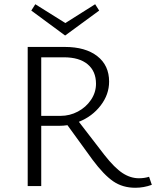

<svg xmlns="http://www.w3.org/2000/svg" viewBox="-20 -880 738 908"><path d="M288 -712 128 -830 147 -860 289 -771 430 -860 449 -830ZM698 -6Q660 8 620 8Q560 8 515.5 -22.5Q471 -53 418 -124L299 -288Q280 -285 259 -285H175V0H111V-658H287Q384 -658 440 -614.5Q496 -571 496 -494Q496 -433 456 -381Q416 -329 353 -304L474 -147Q522 -86 559.5 -61.5Q597 -37 637 -37Q663 -37 685 -44ZM266 -332Q310 -332 348.5 -352.5Q387 -373 410.5 -408Q434 -443 434 -484Q434 -543 394.5 -576Q355 -609 282 -609H175V-332Z"/></svg>

Font: Ysabeau SC Semilight
Style: Regular
Weight: 300
Designer: Christian Thalmann (Catharsis Fonts)
Version: Version 0.003